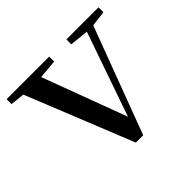

<svg xmlns="http://www.w3.org/2000/svg" viewBox="-141 -673 829 829"><g transform="rotate(-45 274.0 -258.5)"><path d="M356 -492 442 -483 308 -98 164 -484 251 -492V-522H-9V-492L56 -485L253 5H298L481 -483L552 -492V-522H356Z"/></g></svg>

Font: Noto Serif TC Medium
Style: Regular
Weight: 500
Designer: Ryoko NISHIZUKA 西塚涼子 (kana & ideographs); Frank Grießhammer (Latin, Greek & Cyrillic); Wenlong ZHANG 张文龙 (bopomofo); San
Foundry: Adobe
Version: Version 2.001;hotconv 1.1.0;makeotfexe 2.6.0